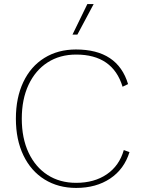

<svg xmlns="http://www.w3.org/2000/svg" viewBox="-20 -913 696 943"><path d="M354 10Q266 10 199 -31.5Q132 -73 95 -150Q58 -227 58 -330Q58 -433 94.5 -510Q131 -587 198 -628.5Q265 -670 353 -670Q558 -670 609 -500L582 -487Q534 -645 354 -645Q274 -645 214 -606.5Q154 -568 120.5 -497Q87 -426 87 -330Q87 -234 120.5 -163Q154 -92 214 -53.5Q274 -15 354 -15Q443 -15 504.5 -57Q566 -99 588 -176L616 -166Q590 -82 521 -36Q452 10 354 10ZM440 -893 360 -743H336L409 -893Z"/></svg>

Font: Work Sans ExtraLight
Style: Regular
Weight: 280
Designer: Wei Huang
Foundry: Wei Huang
Version: Version 1.500